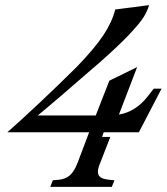

<svg xmlns="http://www.w3.org/2000/svg" viewBox="-20 -732 653 752"><path d="M176.8 0 187 -25.9 209 -27.8Q238.3 -30.8 254.9 -46.4Q271.5 -62 284.2 -95.2L329.1 -213.9H8.8Q131.8 -322.8 279.8 -469.2Q351.1 -543 385.3 -594.7Q419.4 -646.5 431.2 -694.8L564 -711.9Q557.1 -688.5 542.5 -664.8Q527.8 -641.1 486.6 -597.4Q445.3 -553.7 377 -493.2Q188.5 -329.1 127.9 -279.8H355L408.2 -416L517.1 -469.2L445.8 -283.2Q511.7 -294.4 558.1 -354L582 -384.8H612.8L523.9 -213.9H386.2L379.9 -195.8H412.1L373 -95.2Q358.9 -64 365.7 -47.6Q372.6 -31.2 408.2 -27.8L428.2 -25.9L418 0Z"/></svg>

Font: Redaction
Style: Italic
Weight: 400
Designer: Jeremy Mickel / Forest Young
Foundry: MCKL
Version: Version 2.001;hotconv 1.0.113;makeotfexe 2.5.65598 DEVELOPME